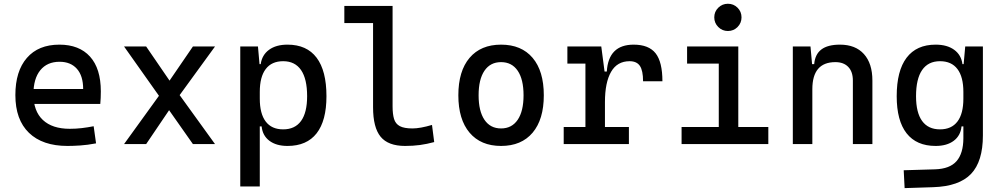

<svg xmlns="http://www.w3.org/2000/svg" viewBox="-20 -764 5313 1018"><path d="M337.9 9.8Q205.6 9.8 133.5 -59.8Q61.5 -129.4 61.5 -259.8Q61.5 -386.7 122.6 -457Q183.6 -527.3 294.9 -527.3Q399.9 -527.3 457.3 -463.9Q514.6 -400.4 514.6 -279.3Q514.6 -243.7 511.7 -212.9H148.4V-292H420.9Q420.9 -361.8 387.7 -399.2Q354.5 -436.5 295.9 -436.5Q230 -436.5 193.6 -391.6Q157.2 -346.7 157.2 -264.6Q157.2 -174.8 207.3 -127.9Q257.3 -81.1 349.6 -81.1Q381.8 -81.1 413.1 -84.7Q444.3 -88.4 476.6 -94.7L489.3 -3.9Q443.4 4.9 405.3 7.3Q367.2 9.8 337.9 9.8Z M637.7 0 843.8 -285.2 1002.9 -517.6H1120.1L906.2 -223.6L754.9 0ZM1002.9 0 845.7 -223.6 637.7 -517.6H754.9L914.1 -285.2L1120.1 0Z M1253.9 224.6V-517.6H1347.7L1357.4 -408.2V224.6ZM1504.4 9.8Q1444.8 9.8 1408.4 -17.6Q1372.1 -44.9 1367.2 -93.8H1322.3L1357.4 -241.2Q1357.4 -161.1 1388.9 -119.6Q1420.4 -78.1 1481.4 -78.1Q1543.9 -78.1 1576.2 -122.6Q1608.4 -167 1608.4 -253.9Q1608.4 -345.7 1576.2 -392.6Q1543.9 -439.5 1481.4 -439.5Q1420.4 -439.5 1388.9 -397.9Q1357.4 -356.4 1357.4 -276.4L1322.3 -423.8H1362.3Q1369.1 -472.7 1406.5 -500Q1443.8 -527.3 1504.4 -527.3Q1606.4 -527.3 1658.7 -458Q1710.9 -388.7 1710.9 -253.9Q1710.9 -124 1658.7 -57.1Q1606.4 9.8 1504.4 9.8Z M2127.9 9.8Q2038.1 9.8 1998 -39.1Q1958 -87.9 1958 -195.3V-732.4H2061.5V-200.2Q2061.5 -159.2 2069.3 -133.3Q2077.1 -107.4 2099.9 -95.2Q2122.6 -83 2167 -83Q2207.5 -83 2270.5 -101.6L2282.2 -10.7Q2242.7 0 2206.3 4.9Q2169.9 9.8 2127.9 9.8ZM1805.7 -641.6V-732.4H1966.8V-641.6Z M2636.7 9.8Q2529.3 9.8 2469.7 -60.5Q2410.2 -130.9 2410.2 -258.8Q2410.2 -387.2 2469.7 -457.3Q2529.3 -527.3 2636.7 -527.3Q2744.6 -527.3 2804 -457.3Q2863.3 -387.2 2863.3 -258.8Q2863.3 -130.9 2804 -60.5Q2744.6 9.8 2636.7 9.8ZM2636.7 -83Q2693.8 -83 2724.9 -128.9Q2755.9 -174.8 2755.9 -258.8Q2755.9 -343.3 2724.9 -388.9Q2693.8 -434.6 2636.7 -434.6Q2579.6 -434.6 2548.6 -388.9Q2517.6 -343.3 2517.6 -258.8Q2517.6 -174.8 2548.6 -128.9Q2579.6 -83 2636.7 -83Z M3187.5 -222.7 3157.2 -384.8H3197.3Q3206.1 -527.3 3339.8 -527.3Q3419.9 -527.3 3456.1 -481.4Q3492.2 -435.5 3492.2 -333H3389.6Q3389.6 -389.6 3372.8 -414.6Q3356 -439.5 3318.4 -439.5Q3252.4 -439.5 3220 -383.1Q3187.5 -326.7 3187.5 -222.7ZM2968.8 0V-90.8H3314.5V0ZM3084 0V-517.6H3168L3187.5 -369.1V0ZM2988.3 -426.8V-517.6H3161.1L3170.9 -426.8Z M3791 0V-488.3H3894.5V0ZM3593.8 0V-90.8H3800.8V0ZM3884.8 0V-90.8H4053.7V0ZM3623 -426.8V-517.6H3894.5V-426.8ZM3839.4 -599.6Q3809.6 -599.6 3788.3 -620.8Q3767.1 -642.1 3767.1 -671.9Q3767.1 -702.1 3788.3 -723.1Q3809.6 -744.1 3839.4 -744.1Q3869.6 -744.1 3890.6 -723.1Q3911.6 -702.1 3911.6 -671.9Q3911.6 -642.1 3890.6 -620.8Q3869.6 -599.6 3839.4 -599.6Z M4502 0V-336.9Q4502 -383.8 4477.5 -409.2Q4453.1 -434.6 4409.2 -434.6Q4287.1 -434.6 4287.1 -291L4256.8 -423.8H4296.9Q4301.3 -476.1 4335 -501.7Q4368.7 -527.3 4433.6 -527.3Q4515.6 -527.3 4560.5 -477.5Q4605.5 -427.7 4605.5 -336.9V0ZM4183.6 0V-517.6H4277.3L4287.1 -408.2V0Z M4776.4 233.4 4771.5 138.7 4937.5 133.8Q5016.1 131.3 5051.8 90.3Q5087.4 49.3 5087.9 -30.3V-408.2L5097.7 -517.6H5191.4V-45.9Q5191.4 92.3 5128.4 158.2Q5065.4 224.1 4927.7 228.5ZM4940.9 9.8Q4839.4 9.8 4786.9 -57.1Q4734.4 -124 4734.4 -253.9Q4734.4 -388.7 4786.9 -458Q4839.4 -527.3 4940.9 -527.3Q5001.5 -527.3 5039.1 -500Q5076.7 -472.7 5083 -423.8H5123L5087.9 -276.4Q5087.9 -356.4 5056.4 -397.9Q5024.9 -439.5 4963.9 -439.5Q4901.4 -439.5 4869.1 -392.6Q4836.9 -345.7 4836.9 -253.9Q4836.9 -167 4869.1 -122.6Q4901.4 -78.1 4963.9 -78.1Q5024.9 -78.1 5056.4 -119.6Q5087.9 -161.1 5087.9 -241.2L5123 -93.8H5078.1Q5073.2 -44.9 5036.9 -17.6Q5000.5 9.8 4940.9 9.8Z"/></svg>

Font: Cascadia Mono
Style: Regular
Weight: 400
Monospace: yes
Designer: Aaron Bell
Foundry: Saja Typeworks
Version: Version 2404.023